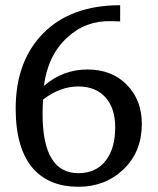

<svg xmlns="http://www.w3.org/2000/svg" viewBox="-20 -703 603 735"><path d="M523 -229Q523 -122 453 -55Q383 12 280 12Q171 12 109 -55Q40 -132 40 -287Q40 -469 146 -576Q252 -683 440 -683V-621L406 -622Q308 -625 237 -559Q163 -491 148 -374Q220 -437 315 -437Q408 -437 465.5 -378.5Q523 -320 523 -229ZM421 -216Q421 -289 383.5 -330.5Q346 -372 280 -372Q210 -372 145 -322Q143 -301 143 -267Q143 -40 280 -40Q349 -40 387 -91Q421 -137 421 -216Z"/></svg>

Font: Apparatus SIL
Style: Regular
Weight: 400
Version: Version 1.0